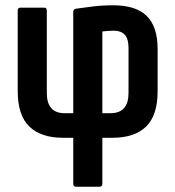

<svg xmlns="http://www.w3.org/2000/svg" viewBox="-20 -521 663 726"><path d="M267 185Q257 185 257 174V0H218Q135 0 91 -42.5Q47 -85 47 -176V-481Q47 -492 57 -492H147Q157 -492 157 -481V-170Q157 -93 224 -93H257V-476Q257 -486 267 -488Q293 -492 330.5 -496.5Q368 -501 408 -501Q494 -501 535 -460.5Q576 -420 576 -336V-176Q576 -85 532.5 -42.5Q489 0 405 0H367V174Q367 185 356 185ZM367 -93H398Q466 -93 466 -170V-338Q466 -375 451.5 -390Q437 -405 410 -405Q398 -405 387 -404Q376 -403 367 -402Z"/></svg>

Font: Sofia Sans Condensed
Style: Bold
Weight: 700
Designer: Botio Nikoltchev, Ani Petrova
Foundry: lettersoup
Version: Version 4.101; ttfautohint (v1.8.4.7-5d5b)